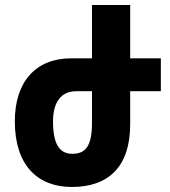

<svg xmlns="http://www.w3.org/2000/svg" viewBox="-20 -734 675 764"><path d="M283 -371H346V-244C346 -152 320 -122 268 -122C215 -122 191 -163 191 -251C191 -326 222 -371 283 -371ZM264 -502C123 -502 39 -410 39 -251C39 -78 128 10 266 10C414 10 498 -73 498 -239V-371H620V-502H498V-714H346V-502Z"/></svg>

Font: Noto Sans Armenian ExtraCondensed ExtraBold
Style: Regular
Weight: 800
Width: 2
Designer: Monotype Design Team
Foundry: Monotype Imaging Inc.
Version: Version 2.008